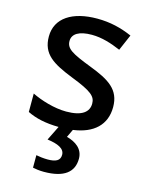

<svg xmlns="http://www.w3.org/2000/svg" viewBox="-118 -623 721 936"><g transform="rotate(15 242.0 -154.5)"><path d="M345 134C345 84 306 58 261 46L280 6C382 -8 441 -62 441 -152C441 -241 382 -276 283 -314C182 -353 152 -370 152 -409C152 -445 186 -466 250 -466C301 -466 350 -450 397 -430L432 -511C377 -535 321 -549 255 -549C131 -549 49 -498 49 -404C49 -315 107 -281 210 -240C316 -199 338 -178 338 -142C338 -100 305 -72 225 -72C165 -72 97 -93 50 -116V-23C93 -2 141 9 209 10L173 83C226 90 261 105 261 137C261 167 238 177 198 177C179 177 154 174 140 171V234C153 237 174 240 196 240C299 240 345 201 345 134Z"/></g></svg>

Font: Noto Sans Devanagari UI Medium
Style: Regular
Weight: 500
Designer: Jelle Bosma - Monotype Design Team
Foundry: Monotype Imaging Inc.
Version: Version 2.004